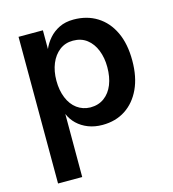

<svg xmlns="http://www.w3.org/2000/svg" viewBox="-111 -608 835 929"><g transform="rotate(-15 307.0 -143.5)"><path d="M186 -86V230H65L64 -505H186V-411Q198 -439 219 -463Q240 -487 270.5 -502Q301 -517 342 -517Q409 -517 459.5 -485.5Q510 -454 538 -395Q566 -336 566 -252Q566 -170 538.5 -111Q511 -52 462 -20Q413 12 347 12Q308 12 276 -0.5Q244 -13 221 -35Q198 -57 186 -86ZM312 -85Q353 -85 382 -106.5Q411 -128 426 -165.5Q441 -203 441 -253Q441 -299 426 -337Q411 -375 382.5 -397Q354 -419 313 -419Q274 -419 245.5 -397Q217 -375 201.5 -337.5Q186 -300 186 -252Q186 -204 201.5 -166Q217 -128 245.5 -107Q274 -86 312 -85Z"/></g></svg>

Font: Inclusive Sans SemiBold
Style: Regular
Weight: 600
Designer: Olivia King
Foundry: Olivia King
Version: Version 2.004